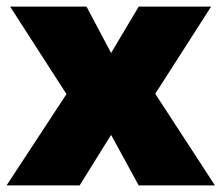

<svg xmlns="http://www.w3.org/2000/svg" viewBox="-21 -564 674 584"><path d="M9.8 -543.9H242.2L316.9 -402.8L400.9 -543.9H621.1L451.2 -278.8L632.8 0H400.9L316.9 -153.8L221.2 0H-1L181.2 -277.8Z"/></svg>

Font: Montserrat-Arabic ExtraBold
Style: Regular
Weight: 800
Designer: Mohamed Gaber
Foundry: Kief Type Foundry
Version: Version 5.008;PS 005.008;hotconv 1.0.88;makeotf.lib2.5.64775